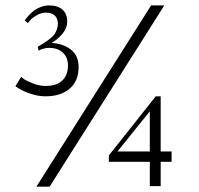

<svg xmlns="http://www.w3.org/2000/svg" viewBox="-20 -703 749 724"><path d="M117.2 1 549.8 -682.6H599.6L167 1ZM544.9 -1V-92.8H390.6V-117.2L567.4 -339.8H585.9V-131.8H627V-92.8H585.9V-1ZM73.2 -626Q74.7 -628.4 77.4 -632.1Q80.1 -635.7 89.1 -645.5Q98.1 -655.3 107.9 -662.8Q117.7 -670.4 133.3 -676.5Q148.9 -682.6 165 -682.6Q197.8 -682.6 215.6 -666.7Q233.4 -650.9 233.4 -622.1Q233.4 -597.2 215.6 -575.9Q197.8 -554.7 174.8 -541Q217.8 -538.6 247.1 -516.1Q276.4 -493.7 276.4 -450.2Q276.4 -397 242.4 -368.4Q208.5 -339.8 151.4 -339.8Q124 -339.8 95.7 -349.4Q67.4 -358.9 52.7 -368.2L38.1 -377.9L59.6 -413.1Q64 -409.2 72 -403.6Q80.1 -397.9 104.2 -388.4Q128.4 -378.9 152.3 -378.9Q193.4 -378.9 214.8 -399.4Q236.3 -419.9 236.3 -456.1Q236.3 -486.3 217.3 -504.4Q198.2 -522.5 165 -522.5Q154.8 -522.5 145 -519.8Q135.3 -517.1 130.9 -514.6L126 -511.7L122.1 -526.4Q125.5 -528.3 138.4 -536.4Q151.4 -544.4 156.5 -547.9Q161.6 -551.3 171.6 -559.6Q181.6 -567.9 186 -574.7Q190.4 -581.5 194.3 -591.8Q198.2 -602.1 198.2 -613.3Q198.2 -633.8 186.5 -644.5Q174.8 -655.3 153.3 -655.3Q135.7 -655.3 118.7 -645.5Q101.6 -635.7 93.3 -626L85 -616.2ZM544.9 -283.2 422.9 -131.8H544.9Z"/></svg>

Font: Buda
Style: light
Weight: 400
Version: Version 1.002